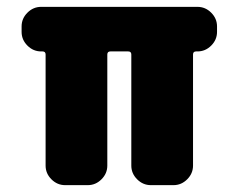

<svg xmlns="http://www.w3.org/2000/svg" viewBox="-20 -540 696 560"><path d="M556 -520Q579 -520 596 -503Q613 -486 613 -463V-447Q613 -424 596 -407Q579 -390 556 -390H552Q543 -390 543 -381V-57Q543 -34 526 -17Q509 0 486 0H420Q397 0 380 -17Q363 -34 363 -57V-381Q363 -390 354 -390H302Q293 -390 293 -381V-57Q293 -34 276 -17Q259 0 236 0H170Q147 0 130 -17Q113 -34 113 -57V-381Q113 -390 104 -390H100Q77 -390 60 -407Q43 -424 43 -447V-463Q43 -486 60 -503Q77 -520 100 -520Z"/></svg>

Font: Rounded Mplus 1c Black
Style: Regular
Weight: 900
Version: Version 1.059.20150529